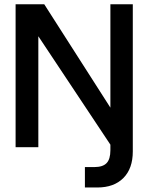

<svg xmlns="http://www.w3.org/2000/svg" viewBox="-20 -670 676 874"><path d="M482.5 -650.5H584.5V19.5Q584.5 97 541.8 140.2Q499 183.5 422.5 183.5H366.5V90.5H410Q448 90.5 465.2 72.5Q482.5 54.5 482.5 14V-11.5L154.5 -505V0H51V-650.5H181.5L482.5 -180Z"/></svg>

Font: Overused Grotesk Medium
Style: Regular
Weight: 525
Version: Version 0.004